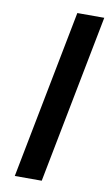

<svg xmlns="http://www.w3.org/2000/svg" viewBox="-83 -764 465 807"><g transform="rotate(10 149.0 -360.0)"><path d="M180 -720H295L155 0H40Z"/></g></svg>

Font: Kufam Medium
Style: Italic
Weight: 500
Italic angle: -11°
Designer: Artur Schmal
Foundry: Original Type
Version: Version 1.301; ttfautohint (v1.8.3)